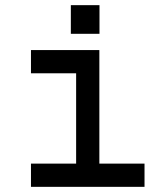

<svg xmlns="http://www.w3.org/2000/svg" viewBox="-20 -724 640 744"><path d="M275 -90V-440H100V-530H365V-90H540V0H100V-90ZM365.5 -704V-593H254.5V-704Z"/></svg>

Font: Fliege Mono Thin
Style: Regular
Weight: 100
Version: Version 0.020;Glyphs 3.3 (3306)